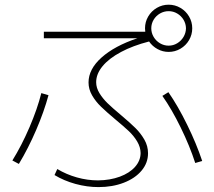

<svg xmlns="http://www.w3.org/2000/svg" viewBox="-20 -802 904 810"><path d="M210 -63.5 221.7 -88.9Q260.3 -65.9 304.4 -53.5Q348.6 -41 393.6 -41Q444.3 -41.5 485.4 -56.6Q526.4 -71.8 549.6 -97.9Q572.8 -124 573.2 -156.2Q572.8 -181.6 558.6 -205.3Q544.4 -229 523.2 -249Q502 -269 464.8 -299.8Q428.7 -330.1 406 -352.1Q383.3 -374 368.4 -399.9Q353.5 -425.8 353.5 -454.1Q353.5 -510.3 408.4 -559.3Q463.4 -608.4 559.6 -640.6H165V-668H592.8Q591.8 -677.7 591.8 -682.6Q591.8 -709.5 605.2 -732.4Q618.7 -755.4 641.6 -768.8Q664.6 -782.2 691.4 -782.2Q718.3 -782.2 741.2 -768.8Q764.2 -755.4 777.6 -732.4Q791 -709.5 791 -682.6Q791 -655.8 777.6 -632.8Q764.2 -609.9 741.2 -596.4Q718.3 -583 691.4 -583Q666.5 -583 644.5 -595Q622.6 -606.9 608.9 -627Q540.5 -609.4 490.2 -582.5Q439.9 -555.7 412.8 -522.9Q385.7 -490.2 385.7 -455.1Q385.7 -431.6 399.4 -409.2Q413.1 -386.7 433.6 -366.7Q454.1 -346.7 489.3 -317.4Q529.3 -283.7 551.5 -261.7Q573.7 -239.7 589.1 -212.9Q604.5 -186 604.5 -155.3Q604.5 -114.7 577.4 -82.3Q550.3 -49.8 502.4 -31.2Q454.6 -12.7 395.5 -12.7Q347.2 -12.7 298.3 -26.1Q249.5 -39.6 210 -63.5ZM154.3 -409.2 184.6 -400.4Q166 -331.5 132.6 -253.7Q99.1 -175.8 59.6 -110.4L32.2 -125Q71.3 -188 104.5 -265.4Q137.7 -342.8 154.3 -409.2ZM665 -397.5 690.4 -413.1Q730.5 -355.5 769.5 -275.9Q808.6 -196.3 833 -123L803.7 -114.3Q780.3 -186.5 742.4 -263.9Q704.6 -341.3 665 -397.5ZM764.6 -682.6Q764.2 -702.1 754.2 -718.8Q744.1 -735.4 727.5 -745.1Q710.9 -754.9 691.4 -754.9Q671.9 -754.9 655 -745.1Q638.2 -735.4 628.2 -718.8Q618.2 -702.1 618.2 -682.6Q618.2 -663.1 628.2 -646.2Q638.2 -629.4 655 -619.4Q671.9 -609.4 691.4 -609.4Q710.9 -609.4 727.5 -619.4Q744.1 -629.4 754.2 -646.2Q764.2 -663.1 764.6 -682.6Z"/></svg>

Font: Pretendard GOV Thin
Style: Regular
Weight: 100
Designer: Base glyphs from Inter by Rasmus Andersson; Hangeul glyphs from Noto Sans CJK(Source Han Sans) by Jang Soo-young and Kan
Foundry: Kil Hyung-jin
Version: Version 1.309